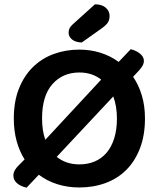

<svg xmlns="http://www.w3.org/2000/svg" viewBox="-20 -853 736 890"><path d="M652 -304Q652 -226 629 -166Q606 -106 565.5 -65.5Q525 -25 469 -4.5Q413 16 348 16Q294 16 246 1Q198 -14 160 -43L103 17Q74 10 58 -4.5Q42 -19 42 -39Q42 -53 50 -66Q58 -79 76 -96L94 -114Q70 -152 57 -199.5Q44 -247 44 -304Q44 -382 67.5 -441.5Q91 -501 132 -541.5Q173 -582 228.5 -602.5Q284 -623 348 -623Q399 -623 445.5 -608.5Q492 -594 530 -566L586 -625Q613 -618 630 -603.5Q647 -589 647 -571Q647 -557 637.5 -543Q628 -529 612 -513L597 -497Q623 -459 637.5 -410.5Q652 -362 652 -304ZM522 -304Q522 -361 505 -406L243 -126Q286 -91 348 -91Q387 -91 419 -104.5Q451 -118 474 -145Q497 -172 509.5 -212Q522 -252 522 -304ZM175 -304Q175 -247 190 -205L449 -484Q407 -517 348 -517Q271 -517 223 -463Q175 -409 175 -304ZM420 -833Q452 -833 470 -817.5Q488 -802 488 -779Q488 -762 480.5 -749.5Q473 -737 452 -722L359 -656Q330 -657 314 -670Q298 -683 298 -701Q298 -712 302 -721Q306 -730 317 -740Z"/></svg>

Font: Baloo Chettan 2 SemiBold
Style: Regular
Weight: 600
Designer: Maithili Shingre, Unnati Kotecha and Ek Type
Foundry: Ek Type
Version: Version 1.640;hotconv 1.0.111;makeotfexe 2.5.65597; ttfautoh